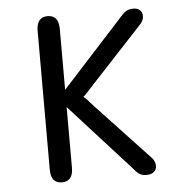

<svg xmlns="http://www.w3.org/2000/svg" viewBox="-48 -671 715 729"><g transform="rotate(-5 309.5 -307.0)"><path d="M159.2 9.5Q117.2 9.5 117.2 -42.7V-571.3Q117.2 -597.7 128 -610.8Q138.8 -624 159.2 -624Q201.7 -624 201.7 -571.3V-339.5L429.5 -589.3Q443.2 -606.2 455.3 -615.1Q467.5 -624 485.5 -624Q503.5 -624 511.9 -615.4Q520.3 -606.8 520.3 -593.2Q520.3 -584.7 517.2 -577.8Q514.2 -570.8 508.2 -563.5L304.3 -344.2Q291.5 -329.7 282.4 -320.1Q273.3 -310.5 268.5 -307Q273.3 -303.7 282.5 -294Q291.7 -284.3 305.7 -268L508 -52.5Q514.7 -44.5 517.4 -37.2Q520.2 -29.8 520.2 -21.5Q520.2 -7.8 510 0.8Q499.8 9.5 481.7 9.5Q464.2 9.5 453.2 1.8Q442.2 -6 429 -23L201.7 -273.8V-42.7Q201.7 9.5 159.2 9.5Z"/></g></svg>

Font: Sono ExtraLight
Style: Regular
Weight: 200
Designer: Tyler Finck
Foundry: Tyler Finck
Version: Version 2.112